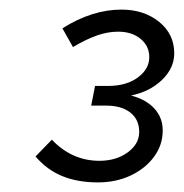

<svg xmlns="http://www.w3.org/2000/svg" viewBox="-20 -725 383 400"><path d="M184 -345Q142 -345 110 -358Q78 -371 54 -399L88 -434Q130 -390 187 -390Q222 -390 246 -407.5Q270 -425 270 -450Q270 -476 251.5 -490.5Q233 -505 201 -505H170L178 -546H206Q243 -546 267 -563.5Q291 -581 291 -606Q291 -629 273 -644Q255 -659 226 -659Q205 -659 183 -651.5Q161 -644 132 -627L110 -666Q172 -705 233 -705Q280 -705 311.5 -679.5Q343 -654 343 -614Q343 -583 317.5 -558.5Q292 -534 253 -526Q284 -518 301.5 -499Q319 -480 319 -453Q319 -423 301 -398.5Q283 -374 252.5 -359.5Q222 -345 184 -345Z"/></svg>

Font: Red Hat Text VF
Style: Italic
Weight: 300
Italic angle: -12°
Designer: Pentagram, MCKL
Foundry: Pentagram, MCKL
Version: Version 1.023